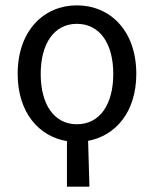

<svg xmlns="http://www.w3.org/2000/svg" viewBox="-20 -518 575 717"><path d="M267 -54C182 -54 132 -128 132 -242C132 -355 182 -429 267 -429C353 -429 403 -355 403 -242C403 -128 353 -54 267 -54ZM230 179H314C312 109 311 70 309 8C411 -11 489 -99 489 -242C489 -406 389 -498 267 -498C146 -498 46 -406 46 -242C46 -97 126 -8 230 9Z"/></svg>

Font: DAIFUKU Sans
Style: Regular
Weight: 400
Designer: Original font ‘Source Han Sans JP’ : Paul D. Hunt
Foundry: Daifuku
Version: Version 1.000